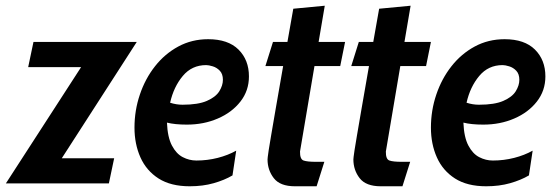

<svg xmlns="http://www.w3.org/2000/svg" viewBox="-50 -641 1946 671"><path d="M-29.5 0 233.5 -406.5H48.5L67 -494.5H428L166 -88H349L330.5 0Z M762.5 -28Q734.5 -11.5 696.8 -0.8Q659 10 613 10Q547 10 504.2 -17.2Q461.5 -44.5 440.8 -91Q420 -137.5 420 -195Q420 -255 438.8 -310.5Q457.5 -366 491.8 -409.5Q526 -453 573.2 -478.5Q620.5 -504 677.5 -504Q747 -504 783.5 -467.8Q820 -431.5 820 -374Q820 -324 790.2 -286Q760.5 -248 711.2 -226.8Q662 -205.5 603 -205.5Q561 -205.5 533.5 -212.5Q535.5 -161.5 550.8 -132.5Q566 -103.5 588.8 -91.8Q611.5 -80 636.5 -80Q674.5 -80 710.8 -89.2Q747 -98.5 775.5 -114.5ZM670.5 -413.5Q620.5 -413.5 588.8 -375.5Q557 -337.5 544.5 -282Q566 -275 588 -275Q642.5 -275 673.2 -288.5Q704 -302 716.5 -322.2Q729 -342.5 729 -362Q729 -382.5 718.2 -393.8Q707.5 -405 693.5 -409.2Q679.5 -413.5 670.5 -413.5Z M980.5 10Q929 10 907 -18.2Q885 -46.5 885 -84Q885 -87 885.8 -93Q886.5 -99 889 -116Q891.5 -133 897.5 -167.5Q903.5 -202 913.5 -260.8Q923.5 -319.5 939.5 -410H877.5L904 -494.5H954.5Q964 -548 975 -610.5L1085 -621L1063.5 -494.5H1156L1139 -410H1049L998.5 -111.5Q998 -84.5 1011 -80Q1024 -75.5 1053.5 -75.5H1083.5L1056.5 10Z M1280.5 10Q1229 10 1207 -18.2Q1185 -46.5 1185 -84Q1185 -87 1185.8 -93Q1186.5 -99 1189 -116Q1191.5 -133 1197.5 -167.5Q1203.5 -202 1213.5 -260.8Q1223.5 -319.5 1239.5 -410H1177.5L1204 -494.5H1254.5Q1264 -548 1275 -610.5L1385 -621L1363.5 -494.5H1456L1439 -410H1349L1298.5 -111.5Q1298 -84.5 1311 -80Q1324 -75.5 1353.5 -75.5H1383.5L1356.5 10Z M1798.5 -28Q1770.5 -11.5 1732.8 -0.8Q1695 10 1649 10Q1583 10 1540.2 -17.2Q1497.5 -44.5 1476.8 -91Q1456 -137.5 1456 -195Q1456 -255 1474.8 -310.5Q1493.5 -366 1527.8 -409.5Q1562 -453 1609.2 -478.5Q1656.5 -504 1713.5 -504Q1783 -504 1819.5 -467.8Q1856 -431.5 1856 -374Q1856 -324 1826.2 -286Q1796.5 -248 1747.2 -226.8Q1698 -205.5 1639 -205.5Q1597 -205.5 1569.5 -212.5Q1571.5 -161.5 1586.8 -132.5Q1602 -103.5 1624.8 -91.8Q1647.5 -80 1672.5 -80Q1710.5 -80 1746.8 -89.2Q1783 -98.5 1811.5 -114.5ZM1706.5 -413.5Q1656.5 -413.5 1624.8 -375.5Q1593 -337.5 1580.5 -282Q1602 -275 1624 -275Q1678.5 -275 1709.2 -288.5Q1740 -302 1752.5 -322.2Q1765 -342.5 1765 -362Q1765 -382.5 1754.2 -393.8Q1743.5 -405 1729.5 -409.2Q1715.5 -413.5 1706.5 -413.5Z"/></svg>

Font: Cabin Condensed SemiBold
Style: Italic
Weight: 600
Width: 3
Italic angle: -10°
Designer: Pablo Impallari
Foundry: Pablo Impallari. http://www.impallari.com Igino Marini. http://www.ikern.com
Version: Version 3.001; ttfautohint (v1.8.3)